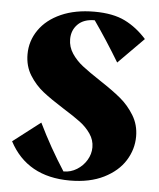

<svg xmlns="http://www.w3.org/2000/svg" viewBox="-51 -729 653 789"><g transform="rotate(5 275.5 -335.0)"><path d="M354 -405Q409 -369 442 -341.5Q475 -314 498.5 -275.5Q522 -237 522 -189Q522 -136 493 -89.5Q464 -43 406 -14Q348 15 266 15Q90 15 16 -125L129 -212Q177 -113 237 -20H238Q267 -20 292 -35.5Q317 -51 332 -76Q347 -101 347 -129Q347 -159 329.5 -184.5Q312 -210 286 -229.5Q260 -249 215 -277Q161 -311 128 -337Q95 -363 71.5 -400.5Q48 -438 48 -487Q48 -542 79.5 -587.5Q111 -633 169.5 -659Q228 -685 307 -685Q384 -685 433.5 -660.5Q483 -636 523 -591L418 -485Q365 -573 311 -650Q266 -650 241.5 -625.5Q217 -601 217 -564Q217 -532 235 -505Q253 -478 280 -457Q307 -436 354 -405Z"/></g></svg>

Font: Rakkas
Style: Regular
Weight: 400
Designer: Zeynep Akay
Foundry: Zeynep Akay
Version: Version 2.000